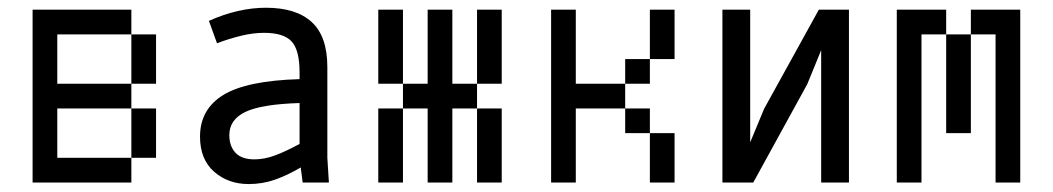

<svg xmlns="http://www.w3.org/2000/svg" viewBox="-20 -462 2665 486"><path d="M125 -437.5V-375H62.5V-437.5ZM125 -375V-312.5H62.5V-375ZM187.5 -62.5V0H125V-62.5ZM125 -62.5V0H62.5V-62.5ZM125 -125V-62.5H62.5V-125ZM125 -187.5V-125H62.5V-187.5ZM125 -250V-187.5H62.5V-250ZM125 -312.5V-250H62.5V-312.5ZM250 -62.5V0H187.5V-62.5ZM312.5 -62.5V0H250V-62.5ZM375 -125V-62.5H312.5V-125ZM187.5 -437.5V-375H125V-437.5ZM250 -437.5V-375H187.5V-437.5ZM312.5 -437.5V-375H250V-437.5ZM375 -375V-312.5H312.5V-375ZM375 -312.5V-250H312.5V-312.5ZM375 -187.5V-125H312.5V-187.5ZM187.5 -250V-187.5H125V-250ZM250 -250V-187.5H187.5V-250ZM312.5 -250V-187.5H250V-250Z M609.4 3.9Q557.6 3.9 522 -27.3Q486.3 -58.6 486.3 -116.2Q486.3 -185.5 545.4 -221.7Q604.5 -257.8 738.3 -261.7V-278.3Q738.3 -335 718.3 -356.9Q698.2 -378.9 648.4 -378.9Q621.1 -378.9 590.8 -371.6Q560.5 -364.3 529.3 -352.5L508.8 -409.2Q583 -442.4 653.3 -442.4Q729.5 -442.4 769 -406.2Q808.6 -370.1 808.6 -292V-62.5L812.5 0H746.1L741.2 -38.1Q708 -18.6 676.3 -7.3Q644.5 3.9 609.4 3.9ZM624 -58.6Q649.4 -58.6 676.8 -68.8Q704.1 -79.1 738.3 -97.7V-201.2Q641.6 -198.2 601.1 -178.7Q560.5 -159.2 560.5 -120.1Q560.5 -91.8 576.2 -75.2Q591.8 -58.6 624 -58.6Z M1125 -437.5V-375H1062.5V-437.5ZM1125 -375V-312.5H1062.5V-375ZM1125 -312.5V-250H1062.5V-312.5ZM1125 -250V-187.5H1062.5V-250ZM1125 -187.5V-125H1062.5V-187.5ZM1125 -125V-62.5H1062.5V-125ZM1125 -62.5V0H1062.5V-62.5ZM1250 -62.5V0H1187.5V-62.5ZM1250 -125V-62.5H1187.5V-125ZM1250 -187.5V-125H1187.5V-187.5ZM1000 -187.5V-125H937.5V-187.5ZM1000 -125V-62.5H937.5V-125ZM1000 -62.5V0H937.5V-62.5ZM1250 -437.5V-375H1187.5V-437.5ZM1250 -375V-312.5H1187.5V-375ZM1000 -375V-312.5H937.5V-375ZM1000 -437.5V-375H937.5V-437.5ZM1062.5 -250V-187.5H1000V-250ZM1000 -312.5V-250H937.5V-312.5ZM1250 -312.5V-250H1187.5V-312.5ZM1187.5 -250V-187.5H1125V-250Z M1437.5 -437.5V-375H1375V-437.5ZM1437.5 -375V-312.5H1375V-375ZM1437.5 -312.5V-250H1375V-312.5ZM1437.5 -250V-187.5H1375V-250ZM1437.5 -187.5V-125H1375V-187.5ZM1437.5 -125V-62.5H1375V-125ZM1437.5 -62.5V0H1375V-62.5ZM1625 -187.5V-125H1562.5V-187.5ZM1687.5 -125V-62.5H1625V-125ZM1687.5 -62.5V0H1625V-62.5ZM1625 -312.5V-250H1562.5V-312.5ZM1687.5 -375V-312.5H1625V-375ZM1687.5 -437.5V-375H1625V-437.5ZM1500 -250V-187.5H1437.5V-250ZM1562.5 -250V-187.5H1500V-250Z M1808.6 -437.5H1878.9V-101.6L1914.1 -186.5L2052.7 -437.5H2128.9V0H2058.6V-335L2023.4 -249L1886.7 0H1808.6Z M2312.5 -437.5V-375H2250V-437.5ZM2312.5 -375V-312.5H2250V-375ZM2312.5 -312.5V-250H2250V-312.5ZM2312.5 -250V-187.5H2250V-250ZM2312.5 -187.5V-125H2250V-187.5ZM2312.5 -125V-62.5H2250V-125ZM2312.5 -62.5V0H2250V-62.5ZM2562.5 -62.5V0H2500V-62.5ZM2562.5 -125V-62.5H2500V-125ZM2562.5 -187.5V-125H2500V-187.5ZM2562.5 -250V-187.5H2500V-250ZM2562.5 -312.5V-250H2500V-312.5ZM2562.5 -375V-312.5H2500V-375ZM2562.5 -437.5V-375H2500V-437.5ZM2375 -437.5V-375H2312.5V-437.5ZM2500 -437.5V-375H2437.5V-437.5ZM2437.5 -375V-312.5H2375V-375ZM2437.5 -312.5V-250H2375V-312.5ZM2437.5 -250V-187.5H2375V-250ZM2437.5 -187.5V-125H2375V-187.5Z"/></svg>

Font: Sudo Variable
Style: Regular
Weight: 400
Monospace: yes
Designer: Jens Kutilek
Foundry: Jens Kutilek
Version: Version 0.040